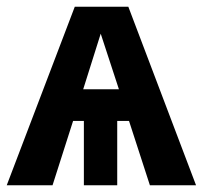

<svg xmlns="http://www.w3.org/2000/svg" viewBox="-22 -550 602 570"><path d="M423 0 361 -191H326V0H227V-191H195L134 0H-2L200 -530H359L560 0ZM225 -285H331L277 -450Z"/></svg>

Font: Fira Sans SemiBold
Style: Regular
Weight: 600
Designer: bBox Type GmbH & Carrois Corporate GbR & Edenspiekermann AG
Foundry: bBox Type GmbH & Carrois Corporate GbR & Edenspiekermann AG
Version: Version 4.301;PS 004.301;hotconv 1.0.88;makeotf.lib2.5.64775